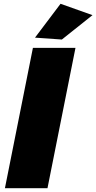

<svg xmlns="http://www.w3.org/2000/svg" viewBox="-20 -995 509 1015"><path d="M379 -742 231 0H6L154 -742ZM300 -975 469 -915 307 -786 165 -796Z"/></svg>

Font: Gontserrat Black
Style: Italic
Weight: 900
Italic angle: -11.3°
Designer: Julieta Ulanovsky
Foundry: Julieta Ulanovsky
Version: Version 6.001